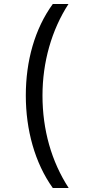

<svg xmlns="http://www.w3.org/2000/svg" viewBox="-20 -812 443 967"><path d="M246 135H326C239 1 194 -158 194 -331C194 -499 240 -661 325 -792H246C155 -667 110 -505 110 -331C110 -159 155 8 246 135Z"/></svg>

Font: Noto Sans Bengali UI SemiCondensed
Style: Regular
Weight: 400
Width: 4
Designer: Jelle Bosma - Monotype Design Team
Foundry: Monotype Imaging Inc.
Version: Version 2.003